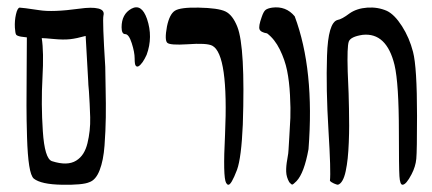

<svg xmlns="http://www.w3.org/2000/svg" viewBox="-20 -753 1191 529"><path d="M223 -530 216 -654Q191 -647 173 -645Q155 -643 128.5 -645.5Q102 -648 95 -648Q101 -610 97 -538.5Q93 -467 98 -391.5Q103 -316 123 -309Q145 -302 161.5 -302.5Q178 -303 190 -310.5Q202 -318 209.5 -330Q217 -342 221 -358.5Q225 -375 227 -393Q229 -411 228.5 -430Q228 -449 227 -467.5Q226 -486 225 -502Q223 -522 223 -530ZM73 -261Q65 -268 60.5 -296.5Q56 -325 54.5 -374.5Q53 -424 53 -462.5Q53 -501 53.5 -564.5Q54 -628 54 -650L38 -652Q27 -654 24.5 -657.5Q22 -661 21 -677Q20 -696 24 -713.5Q28 -731 34 -732Q41 -732 88 -725Q125 -719 198 -729Q233 -734 251 -729.5Q269 -725 265 -710Q262 -697 270 -569Q270 -554 271 -510Q272 -466 271.5 -429.5Q271 -393 268 -352Q265 -311 254.5 -284Q244 -257 226 -251Q208 -243 150.5 -244Q93 -245 73 -261Z M354 -572Q351 -575 351 -592Q351 -609 343 -634Q335 -659 325 -659Q315 -659 315 -678Q315 -714 342 -729Q370 -744 385 -701Q402 -651 384 -602Q379 -591 373 -582Q360 -564 354 -572Z M603 -249Q594 -265 600 -381Q610 -603 565 -627Q550 -635 496 -631Q449 -628 441 -635Q433 -642 440 -680Q447 -714 462 -723.5Q477 -733 527 -732Q581 -731 601 -721.5Q621 -712 634 -679Q656 -623 649 -410Q645 -318 633 -285Q617 -243 609 -244Q606 -244 603 -249Z M777 -251Q769 -265 768.5 -280Q768 -295 771.5 -314Q775 -333 775 -341Q775 -345 777 -374Q779 -403 780 -428Q781 -453 779 -491Q777 -529 771 -558.5Q765 -588 751 -616.5Q737 -645 716 -661Q698 -664 695 -672.5Q692 -681 701 -706Q706 -721 711.5 -725.5Q717 -730 730 -732Q768 -737 792 -708Q847 -561 830 -342Q818 -276 797 -254Q788 -245 785.5 -244.5Q783 -244 777 -251Z M1079 -388Q1079 -523 1067 -574Q1045 -664 979 -657Q946 -652 941 -638.5Q936 -625 938 -556Q938 -553 939 -532Q940 -511 940.5 -495.5Q941 -480 941.5 -453.5Q942 -427 942 -406.5Q942 -386 941 -361Q940 -336 938 -317Q936 -298 932.5 -281.5Q929 -265 923.5 -255.5Q918 -246 911 -244Q908 -244 900 -247.5Q892 -251 889 -255Q892 -280 885 -394Q878 -508 881 -599.5Q884 -691 910 -698Q922 -700 943 -716Q963 -730 992 -732Q1021 -734 1046 -723Q1067 -713 1087.5 -681Q1108 -649 1118 -610Q1129 -568 1129 -434Q1129 -337 1127 -315.5Q1125 -294 1114 -273Q1099 -244 1089 -244Q1082 -244 1080.5 -267.5Q1079 -291 1079 -388Z"/></svg>

Font: Amit
Style: Regular
Weight: 400
Version: Version 1.1